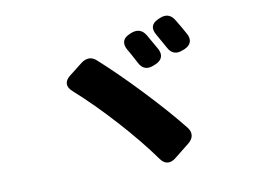

<svg xmlns="http://www.w3.org/2000/svg" viewBox="-72 -793 1144 860"><g transform="rotate(-10 500.0 -363.0)"><path d="M564 -638 557 -635C525 -622 517 -599 534 -568C547 -547 559 -523 571 -501C585 -473 608 -465 637 -477L647 -481C678 -494 687 -518 671 -547C658 -570 644 -595 631 -617C615 -643 592 -649 564 -638ZM260 -428C374 -327 509 -177 591 -62C610 -34 635 -31 661 -51L730 -106C755 -126 759 -151 740 -176C651 -289 496 -451 392 -544C370 -564 346 -563 322 -545L262 -498C234 -476 234 -451 260 -428ZM674 -611 711 -545C726 -517 749 -510 778 -522L786 -525C817 -538 826 -562 810 -591C798 -614 783 -638 770 -660C754 -687 731 -694 703 -682L694 -678C662 -664 656 -641 674 -611Z"/></g></svg>

Font: コーポレート・ロゴ（ラウンド）ver3 Bold
Style: Regular
Weight: 700
Designer: [KANA_main] LOGOTYPE.JP [Source Han Sans] Ryoko NISHIZUKA 西塚涼子 (kana, bopomofo & ideographs); Paul D. Hunt (Latin, Greek
Version: Version 12.001;FEAKit 1.0